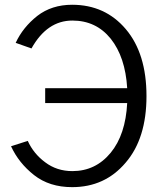

<svg xmlns="http://www.w3.org/2000/svg" viewBox="-20 -769 686 807"><path d="M26.4 -154.3Q43.9 -160.2 96.7 -176.8Q121.1 -123 169.9 -86.9Q218.8 -49.8 284.2 -49.8Q381.8 -49.8 445.3 -127Q507.8 -203.1 514.6 -335.9Q399.4 -335.9 169.9 -335.9Q169.9 -351.6 169.9 -398.4Q255.9 -398.4 514.6 -398.4Q506.8 -529.3 445.3 -606.4Q383.8 -682.6 284.2 -682.6Q177.7 -682.6 112.3 -565.4Q89.8 -573.2 45.9 -588.9Q76.2 -654.3 136.7 -702.1Q197.3 -749 283.2 -749Q421.9 -749 508.8 -646.5Q595.7 -543.9 595.7 -365.2Q595.7 -186.5 507.8 -85Q420.9 17.6 283.2 17.6Q187.5 17.6 123 -33.2Q58.6 -84 26.4 -154.3Z"/></svg>

Font: Gothic A1
Style: Regular
Weight: 400
Designer: HanYang I&C Co.,Ltd.
Version: Version 2.50